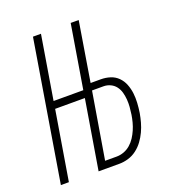

<svg xmlns="http://www.w3.org/2000/svg" viewBox="-133 -841 866 947"><g transform="rotate(-20 300.0 -367.5)"><path d="M25 0 146 -735H188L133 -402H289L344 -735H386L335 -423H388Q414 -423 437.5 -415.5Q461 -408 478 -391Q495 -374 504 -351Q513 -328 516 -303.5Q519 -279 517.5 -253Q516 -227 512 -201Q508 -178 501.5 -154.5Q495 -131 484.5 -108.5Q474 -86 459 -65.5Q444 -45 423.5 -29.5Q403 -14 379 -7Q355 0 332 0H223L283 -363H127L67 0ZM332 -38Q351 -38 370 -45Q389 -52 404.5 -65.5Q420 -79 431 -96Q442 -113 450 -131.5Q458 -150 463 -169Q468 -188 471 -207Q474 -227 475.5 -246.5Q477 -266 475.5 -285.5Q474 -305 469 -323Q464 -341 453 -355.5Q442 -370 425 -378Q408 -386 389 -386H329L271 -38Z"/></g></svg>

Font: Iosevka XLt Ex Obl
Style: Regular
Weight: 200
Width: 7
Italic angle: -9°
Monospace: yes
Designer: Belleve Invis
Foundry: Belleve Invis
Version: Version 32.5.0; ttfautohint (v1.8.4)